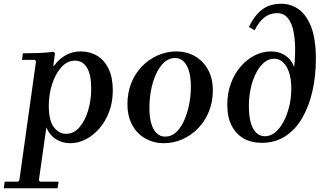

<svg xmlns="http://www.w3.org/2000/svg" viewBox="-77 -753 1723 1023"><path d="M-57 250 -52 215H19L26 208L115 -427L108 -434H40L45 -469Q88 -469 128.5 -470.5Q169 -472 209 -477L216 -469L207 -402H211Q235 -437 271.5 -458Q308 -479 353 -479Q402 -479 440.5 -456Q479 -433 501.5 -386.5Q524 -340 524 -271Q524 -209 504.5 -157.5Q485 -106 452.5 -68.5Q420 -31 379.5 -10.5Q339 10 297 10Q254 10 220 -12Q186 -34 170 -74L130 208L137 215H235L230 250ZM183 -188Q183 -112 209.5 -76Q236 -40 275 -40Q316 -40 346 -74.5Q376 -109 392.5 -164Q409 -219 409 -281Q409 -356 386 -393Q363 -430 323 -430Q282 -430 250.5 -395.5Q219 -361 201 -306Q183 -251 183 -188Z M863 -479Q916 -479 960 -454.5Q1004 -430 1030.5 -383.5Q1057 -337 1057 -271Q1057 -210 1036 -158.5Q1015 -107 978.5 -69.5Q942 -32 895 -11Q848 10 795 10Q743 10 698.5 -14.5Q654 -39 628 -86Q602 -133 602 -198Q602 -259 622.5 -310.5Q643 -362 679.5 -399.5Q716 -437 763.5 -458Q811 -479 863 -479ZM803 -25Q836 -25 861 -48Q886 -71 903.5 -109.5Q921 -148 930.5 -195.5Q940 -243 940 -292Q940 -338 930.5 -372Q921 -406 902 -425Q883 -444 856 -444Q823 -444 798 -421Q773 -398 755 -359.5Q737 -321 728 -273.5Q719 -226 719 -178Q719 -131 728.5 -97Q738 -63 757 -44Q776 -25 803 -25Z M1318 8Q1262 8 1221 -15.5Q1180 -39 1157 -84Q1134 -129 1134 -195Q1134 -257 1153.5 -309.5Q1173 -362 1206.5 -400Q1240 -438 1281.5 -458.5Q1323 -479 1367 -479Q1399 -479 1423.5 -468Q1448 -457 1465 -438.5Q1482 -420 1490 -395Q1496 -446 1495.5 -496.5Q1495 -547 1486 -589.5Q1477 -632 1456 -657.5Q1435 -683 1399 -683Q1361 -683 1331.5 -660Q1302 -637 1280 -592L1249 -609Q1278 -670 1319 -701.5Q1360 -733 1422 -733Q1473 -733 1514.5 -703.5Q1556 -674 1581 -609.5Q1606 -545 1606 -438Q1606 -347 1587.5 -266.5Q1569 -186 1533 -124Q1497 -62 1443 -27Q1389 8 1318 8ZM1335 -27Q1364 -27 1389.5 -48Q1415 -69 1434 -105Q1453 -141 1464 -186Q1475 -231 1475 -280Q1475 -354 1450 -397Q1425 -440 1384 -440Q1353 -440 1328.5 -418.5Q1304 -397 1286 -361Q1268 -325 1258.5 -280Q1249 -235 1249 -188Q1249 -108 1272 -67.5Q1295 -27 1335 -27Z"/></svg>

Font: Brygada 1918 SemiBold
Style: Italic
Weight: 600
Italic angle: -8°
Designer: Mateusz Machalski | Borys Kosmynka | Przemek Hoffer
Foundry: NIEPODLEGLA 2018
Version: Version 3.006